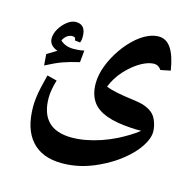

<svg xmlns="http://www.w3.org/2000/svg" viewBox="-96 -481 828 829"><g transform="rotate(15 318.0 -66.5)"><path d="M68 -136 64 -186 107 -212Q69 -226 69 -258Q69 -279 82 -301Q95 -323 114.5 -338Q134 -353 153 -353Q197 -353 197 -299Q197 -281 192 -272L168 -275V-279Q168 -284 164.5 -287Q161 -290 154 -290Q141 -290 130.5 -282.5Q120 -275 112 -260Q134 -238 172 -238Q182 -238 193.5 -239Q205 -240 219 -243L214 -190Q171 -180 141.5 -169.5Q112 -159 68 -136ZM251 252Q162 252 115 199.5Q68 147 68 47Q68 30 70.5 8.5Q73 -13 79 -40Q85 -67 93 -98L137 -87Q123 -40 123 -7Q123 63 158 98.5Q193 134 263 134Q293 134 325.5 128Q358 122 392 110.5Q426 99 458 83Q481 71 503.5 57.5Q526 44 546 28Q534 28 522.5 28Q511 28 500 27Q433 23 390.5 7.5Q348 -8 327 -36Q303 -69 303 -119Q303 -157 318.5 -198Q334 -239 360.5 -277.5Q387 -316 420 -344Q470 -385 514 -385Q549 -385 570.5 -352.5Q592 -320 602 -256L558 -247Q551 -257 543 -261.5Q535 -266 526 -266Q508 -266 486.5 -257Q465 -248 443 -231.5Q421 -215 400 -192Q371 -160 354 -118Q374 -110 403.5 -104Q433 -98 472 -93Q507 -89 527.5 -82Q548 -75 563 -63Q578 -52 587.5 -28Q597 -4 597 19Q597 49 573 85.5Q549 122 506.5 156Q464 190 410 215Q332 252 251 252Z"/></g></svg>

Font: Noto Naskh Arabic
Style: Regular
Weight: 400
Designer: Monotype Design Team, David Williams, Mohamad Dakak and Nizar Qandah
Foundry: Monotype Imaging Inc.
Version: Version 2.013